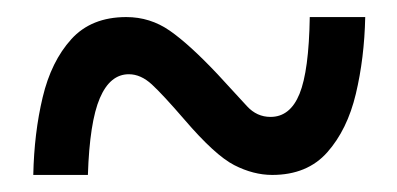

<svg xmlns="http://www.w3.org/2000/svg" viewBox="-20 -469 465 225"><path d="M19 -264Q20 -313 30 -355Q40 -397 63.5 -423Q87 -449 128 -449Q156 -449 179 -433Q202 -417 235 -382Q258 -357 269.5 -344.5Q281 -332 297 -332Q320 -332 331 -359Q342 -386 343 -449H408Q407 -401 397 -359Q387 -317 363.5 -290.5Q340 -264 299 -264Q277 -264 254.5 -275.5Q232 -287 196 -329Q171 -358 158 -370Q145 -382 131 -382Q109 -382 97 -354Q85 -326 83 -264Z"/></svg>

Font: Noto Serif Tamil ExtraCondensed
Style: Bold
Weight: 700
Width: 2
Designer: Indian Type Foundry, Tom Grace, and the Monotype Design Team
Foundry: Monotype Imaging Inc.
Version: Version 2.004; ttfautohint (v1.8.4.7-5d5b)